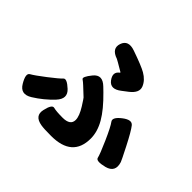

<svg xmlns="http://www.w3.org/2000/svg" viewBox="-185 -1056 1370 1370"><g transform="rotate(45 500.0 -371.5)"><path d="M475 57Q399 57 373 52Q289 38 306 -35Q322 -108 349.5 -100.5Q377 -93 441 -93Q519 -93 519 -148Q519 -186 481 -247Q448 -299 445 -301Q413 -330 382 -360Q364 -377 348 -388Q332 -399 379 -457Q427 -516 489 -456L519 -427Q607 -341 648 -270Q689 -199 689 -130Q689 57 475 57ZM181 -40Q109 5 69 -63Q28 -132 57 -148Q86 -164 157.5 -219Q229 -274 247.5 -294.5Q266 -315 321 -264Q375 -214 318 -152Q257 -87 181 -40ZM906 -61Q827 -41 821 -69Q815 -97 772 -194Q729 -291 708 -318.5Q687 -346 745 -391Q803 -436 829 -403.5Q855 -371 907 -269Q957 -171 959 -163Q985 -82 906 -61ZM603 -526Q537 -474 498 -525Q459 -577 503 -609Q507 -612 503 -615Q422 -663 418 -664Q338 -691 360 -755Q382 -819 462 -791Q577 -751 617 -728Q669 -698 687 -652Q705 -605 645 -558Z"/></g></svg>

Font: Resource Han Rounded TW Heavy
Style: Regular
Weight: 900
Designer: Cyano Hao (round all glyphs); Ryoko NISHIZUKA 西塚涼子 (kana, bopomofo & ideographs); Paul D. Hunt (Latin, Greek & Cyrillic)
Foundry: Cyano Hao
Version: 0.990